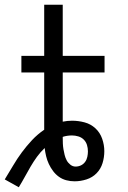

<svg xmlns="http://www.w3.org/2000/svg" viewBox="-20 -755 540 808"><path d="M59 33 0 0Q18 -29 35 -58Q52 -87 72 -114Q92 -141 115 -165.5Q138 -190 166 -209V-450H70V-520H166V-735H244V-520H420V-450H244V-243Q254 -245 263.5 -246Q273 -247 283 -247Q310 -247 336 -240Q362 -233 381.5 -215Q401 -197 410 -171Q419 -145 419 -119Q419 -93 411.5 -68.5Q404 -44 386.5 -26Q369 -8 344 0Q319 8 294 8Q276 8 259 3.5Q242 -1 228 -11Q214 -21 203.5 -35Q193 -49 185.5 -65Q178 -81 174 -98Q170 -115 168 -132Q150 -115 135.5 -95Q121 -75 108.5 -53.5Q96 -32 84 -10Q72 12 59 33ZM298 -54Q310 -54 320.5 -59Q331 -64 338 -73.5Q345 -83 347.5 -95Q350 -107 350 -118Q350 -132 346 -145Q342 -158 332.5 -167.5Q323 -177 309.5 -181Q296 -185 283 -185Q273 -185 263 -183.5Q253 -182 244 -179V-175Q244 -163 244.5 -151Q245 -139 247 -127Q249 -115 252 -103Q255 -91 260.5 -80.5Q266 -70 276 -62Q286 -54 298 -54Z"/></svg>

Font: Iosevka Term Curly
Style: Regular
Weight: 400
Designer: Belleve Invis
Foundry: Belleve Invis
Version: Version 32.3.0